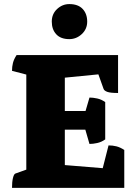

<svg xmlns="http://www.w3.org/2000/svg" viewBox="-20 -907 672 927"><path d="M38 0Q38 -29 42.5 -47.5Q47 -66 54 -69L107 -88V-547L38 -565Q38 -585 42.5 -603Q47 -621 60 -641H550V-458Q513 -458 498 -463.5Q483 -469 480 -478L455 -548L293 -532V-371H393L412 -436Q429 -436 449.5 -431.5Q470 -427 488 -414V-234Q470 -221 449.5 -216.5Q429 -212 412 -212L392 -281H293V-110L476 -95L504 -205Q524 -205 542 -200.5Q560 -196 580 -183V0ZM314.6 -718.1Q273.2 -718.1 251.6 -741.5Q230 -764.9 230 -802.7Q230 -839.6 255.7 -863.5Q281.3 -887.3 314.6 -887.3Q356.9 -887.3 379 -863.9Q401 -840.5 401 -802.7Q401 -766.7 374.9 -742.4Q348.8 -718.1 314.6 -718.1Z"/></svg>

Font: Petrona Black
Style: Regular
Weight: 900
Designer: Ringo R. Seeber
Foundry: Ringo R. Seeber
Version: Version 2.001; ttfautohint (v1.8.3)